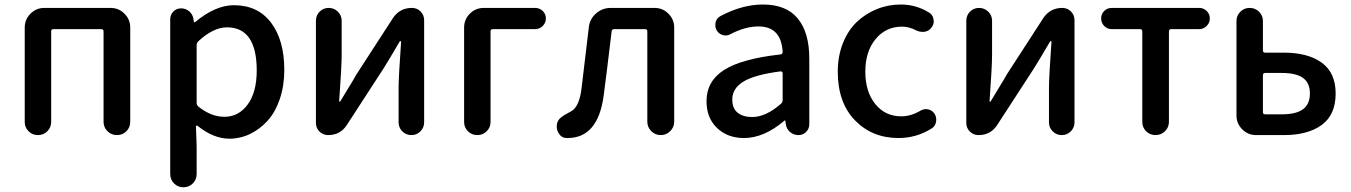

<svg xmlns="http://www.w3.org/2000/svg" viewBox="-20 -584 5839 830"><path d="M86.9 -56.6V-464.8Q86.9 -500 111.8 -524.9Q136.7 -549.8 171.9 -549.8H458Q493.2 -549.8 518.1 -524.9Q543 -500 543 -464.8V-57.6Q543 -33.2 526.4 -16.6Q509.8 0 485.8 0Q461.9 0 444.8 -16.6Q427.7 -33.2 427.7 -57.6V-448.2Q427.7 -458 418 -458H210.9Q201.2 -458 201.2 -448.2V-56.6Q201.2 -33.2 184.6 -16.6Q168 0 144 0Q120.1 0 103.5 -16.6Q86.9 -33.2 86.9 -56.6Z M715.8 168V-501Q715.8 -520.5 729.5 -534.2Q743.2 -547.9 762.7 -547.9Q783.2 -547.9 798.3 -534.7Q813.5 -521.5 816.4 -501L818.4 -489.3Q819.3 -487.3 820.8 -487.3Q822.3 -487.3 823.2 -488.3Q911.1 -561.5 991.2 -561.5Q1094.7 -561.5 1151.9 -485.8Q1209 -410.2 1209 -281.2Q1209 -212.9 1189.5 -155.8Q1169.9 -98.6 1136.7 -62Q1103.5 -25.4 1061 -4.9Q1018.6 15.6 971.7 15.6Q903.3 15.6 834 -40Q832 -42 829.6 -41Q827.1 -40 827.1 -37.1L830.1 47.9V168Q830.1 192.4 813.5 209Q796.9 225.6 772.9 225.6Q749 225.6 732.4 209Q715.8 192.4 715.8 168ZM950.2 -79.1Q1011.7 -79.1 1050.8 -132.3Q1089.8 -185.5 1089.8 -279.3Q1089.8 -465.8 960.9 -465.8Q902.3 -465.8 836.9 -405.3Q830.1 -398.4 830.1 -388.7V-139.6Q830.1 -128.9 837.9 -123Q892.6 -79.1 950.2 -79.1Z M1398.4 0Q1377 0 1361.3 -15.1Q1345.7 -30.3 1345.7 -52.7V-494.1Q1345.7 -517.6 1361.8 -533.7Q1377.9 -549.8 1400.9 -549.8Q1423.8 -549.8 1440.4 -533.7Q1457 -517.6 1457 -494.1V-344.7Q1457 -298.8 1446.3 -147.5Q1445.3 -144.5 1448.2 -144.5Q1451.2 -144.5 1452.1 -147.5Q1460.9 -163.1 1486.3 -204.1Q1511.7 -245.1 1520.5 -261.7L1678.7 -505.9Q1708 -549.8 1760.7 -549.8Q1783.2 -549.8 1798.3 -534.2Q1813.5 -518.6 1813.5 -497.1V-55.7Q1813.5 -32.2 1797.4 -16.1Q1781.2 0 1758.3 0Q1735.4 0 1719.2 -16.1Q1703.1 -32.2 1703.1 -55.7V-205.1Q1703.1 -250 1713.9 -403.3Q1713.9 -406.2 1711.4 -406.2Q1709 -406.2 1707 -403.3Q1659.2 -321.3 1638.7 -289.1L1479.5 -43.9Q1451.2 0 1398.4 0Z M1986.3 -56.6V-464.8Q1986.3 -500 2011.2 -524.9Q2036.1 -549.8 2071.3 -549.8H2293Q2312.5 -549.8 2326.2 -536.6Q2339.8 -523.4 2339.8 -504.4Q2339.8 -485.4 2326.2 -471.7Q2312.5 -458 2293 -458H2110.4Q2100.6 -458 2100.6 -448.2V-56.6Q2100.6 -33.2 2084 -16.6Q2067.4 0 2043.5 0Q2019.5 0 2002.9 -16.6Q1986.3 -33.2 1986.3 -56.6Z M2433.6 12.7Q2431.6 12.7 2430.7 12.7Q2408.2 12.7 2396.5 -5.9Q2386.7 -20.5 2386.7 -37.1Q2386.7 -42 2387.7 -48.8Q2389.6 -56.6 2393.6 -63.5Q2397.5 -70.3 2405.8 -76.7Q2414.1 -83 2418.5 -85.9Q2422.9 -88.9 2435.1 -95.2Q2447.3 -101.6 2450.2 -103.5Q2484.4 -123 2494.1 -203.1Q2496.1 -222.7 2525.4 -465.8Q2529.3 -502 2556.6 -525.9Q2584 -549.8 2620.1 -549.8H2809.6Q2844.7 -549.8 2869.6 -524.9Q2894.5 -500 2894.5 -464.8V-57.6Q2894.5 -34.2 2877.4 -17.1Q2860.4 0 2836.4 0Q2812.5 0 2795.4 -17.1Q2778.3 -34.2 2778.3 -57.6V-448.2Q2778.3 -458 2768.6 -458H2634.8Q2625 -458 2624 -448.2Q2600.6 -252 2589.8 -171.9Q2565.4 12.7 2433.6 12.7Z M3196.3 12.7Q3125 12.7 3079.6 -30.8Q3034.2 -74.2 3034.2 -146.5Q3034.2 -233.4 3110.4 -281.7Q3186.5 -330.1 3353.5 -348.6Q3363.3 -349.6 3363.3 -359.4Q3357.4 -469.7 3258.8 -469.7Q3202.1 -469.7 3137.7 -436.5Q3127.9 -430.7 3116.2 -430.7Q3110.4 -430.7 3104.5 -432.6Q3086.9 -437.5 3078.1 -453.1Q3072.3 -463.9 3072.3 -474.6Q3072.3 -481.4 3073.2 -487.3Q3078.1 -505.9 3094.7 -514.6Q3188.5 -564.5 3278.3 -564.5Q3378.9 -564.5 3428.7 -503.9Q3478.5 -443.4 3478.5 -331.1V-46.9Q3478.5 -27.3 3464.8 -13.7Q3451.2 0 3431.6 0Q3411.1 0 3395.5 -13.2Q3379.9 -26.4 3377 -46.9L3375 -61.5Q3374 -63.5 3372.6 -63.5Q3371.1 -63.5 3370.1 -61.5Q3282.2 12.7 3196.3 12.7ZM3231.4 -78.1Q3291 -78.1 3356.4 -135.7Q3363.3 -141.6 3363.3 -151.4V-267.6Q3363.3 -271.5 3360.4 -273.4Q3358.4 -275.4 3355.5 -275.4Q3354.5 -275.4 3353.5 -275.4Q3241.2 -260.7 3193.4 -231Q3145.5 -201.2 3145.5 -154.3Q3145.5 -115.2 3168.9 -96.7Q3192.4 -78.1 3231.4 -78.1Z M3864.3 12.7Q3750 12.7 3675.8 -64Q3601.6 -140.6 3601.6 -274.4Q3601.6 -340.8 3623.5 -396.5Q3645.5 -452.1 3683.1 -488.3Q3720.7 -524.4 3770 -544.4Q3819.3 -564.5 3874 -564.5Q3940.4 -564.5 3997.1 -529.3Q4013.7 -518.6 4015.6 -499Q4016.6 -496.1 4016.6 -492.2Q4016.6 -476.6 4005.9 -463.9Q3995.1 -449.2 3975.6 -446.3Q3971.7 -446.3 3967.8 -446.3Q3953.1 -446.3 3939.5 -453.1Q3910.2 -468.8 3878.9 -468.8Q3809.6 -468.8 3765.1 -415Q3720.7 -361.3 3720.7 -274.4Q3720.7 -187.5 3763.7 -134.3Q3806.6 -81.1 3876 -81.1Q3918 -81.1 3959 -105.5Q3970.7 -112.3 3983.4 -112.3Q3987.3 -112.3 3992.2 -111.3Q4009.8 -107.4 4019.5 -92.8Q4027.3 -81.1 4027.3 -66.4Q4027.3 -62.5 4026.4 -57.6Q4023.4 -38.1 4006.8 -28.3Q3941.4 12.7 3864.3 12.7Z M4210 0Q4188.5 0 4172.9 -15.1Q4157.2 -30.3 4157.2 -52.7V-494.1Q4157.2 -517.6 4173.3 -533.7Q4189.5 -549.8 4212.4 -549.8Q4235.4 -549.8 4252 -533.7Q4268.6 -517.6 4268.6 -494.1V-344.7Q4268.6 -298.8 4257.8 -147.5Q4256.8 -144.5 4259.8 -144.5Q4262.7 -144.5 4263.7 -147.5Q4272.5 -163.1 4297.9 -204.1Q4323.2 -245.1 4332 -261.7L4490.2 -505.9Q4519.5 -549.8 4572.3 -549.8Q4594.7 -549.8 4609.9 -534.2Q4625 -518.6 4625 -497.1V-55.7Q4625 -32.2 4608.9 -16.1Q4592.8 0 4569.8 0Q4546.9 0 4530.8 -16.1Q4514.6 -32.2 4514.6 -55.7V-205.1Q4514.6 -250 4525.4 -403.3Q4525.4 -406.2 4522.9 -406.2Q4520.5 -406.2 4518.6 -403.3Q4470.7 -321.3 4450.2 -289.1L4291 -43.9Q4262.7 0 4210 0Z M4918 -57.6V-448.2Q4918 -458 4908.2 -458H4786.1Q4766.6 -458 4753.4 -471.7Q4740.2 -485.4 4740.2 -504.4Q4740.2 -523.4 4753.4 -536.6Q4766.6 -549.8 4786.1 -549.8H5164.1Q5182.6 -549.8 5196.3 -536.6Q5210 -523.4 5210 -504.4Q5210 -485.4 5196.3 -471.7Q5182.6 -458 5164.1 -458H5043Q5033.2 -458 5033.2 -448.2V-57.6Q5033.2 -33.2 5016.1 -16.6Q4999 0 4975.1 0Q4951.2 0 4934.6 -16.6Q4918 -33.2 4918 -57.6Z M5410.2 0Q5375 0 5350.1 -24.9Q5325.2 -49.8 5325.2 -85V-493.2Q5325.2 -516.6 5341.8 -533.2Q5358.4 -549.8 5382.3 -549.8Q5406.2 -549.8 5422.9 -533.2Q5439.5 -516.6 5439.5 -493.2V-366.2Q5439.5 -356.4 5449.2 -356.4H5530.3Q5633.8 -356.4 5693.8 -313Q5753.9 -269.5 5753.9 -179.7Q5753.9 -87.9 5693.8 -43.9Q5633.8 0 5530.3 0ZM5439.5 -99.6Q5439.5 -89.8 5449.2 -89.8H5521.5Q5583 -89.8 5612.8 -111.8Q5642.6 -133.8 5642.6 -179.7Q5642.6 -225.6 5612.8 -247.1Q5583 -268.6 5521.5 -268.6H5449.2Q5439.5 -268.6 5439.5 -258.8Z"/></svg>

Font: Gen Jyuu GothicX Medium
Style: Regular
Weight: 500
Designer: Ryoko NISHIZUKA (kana &amp; ideographs); Paul D. Hunt (Latin, Greek &amp; Cyrillic); Wenlong ZHANG (bopomofo); Sandoll C
Version: Version 1.058.20140828